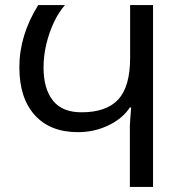

<svg xmlns="http://www.w3.org/2000/svg" viewBox="-20 -734 719 754"><path d="M490 0V-242Q490 -248 491.5 -266Q493 -284 495 -312H490Q461 -268 405.5 -241.5Q350 -215 286 -215Q177 -215 116.5 -282Q56 -349 56 -470Q56 -595 130 -714H235Q211 -687 192 -647Q173 -607 162 -561Q151 -515 151 -469Q151 -386 187.5 -339.5Q224 -293 300 -293Q398 -293 444.5 -343.5Q491 -394 491 -507V-714H581V0Z"/></svg>

Font: Noto Sans Living
Style: Regular
Weight: 400
Designer: Monotype Design Team
Foundry: Monotype Imaging Inc.
Version: Version 2.013; ttfautohint (v1.8.4.7-5d5b)